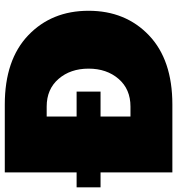

<svg xmlns="http://www.w3.org/2000/svg" viewBox="-1 -751 740 802"><g transform="rotate(-90 369.0 -350.0)"><path d="M283.3 -175H325Q397.5 -175 440.4 -224.6Q483.3 -274.2 483.3 -350Q483.3 -425.8 440.4 -475.4Q397.5 -525 325 -525H283.3V-400H387.5V-300H283.3ZM-12.5 -300V-400H50V-700H333.3Q520 -700 622.5 -602.1Q725 -504.2 725 -350Q725 -195.8 622.5 -97.9Q520 0 333.3 0H50V-300Z"/></g></svg>

Font: BoonTook
Style: Regular
Weight: 400
Designer: Sungsit Sawaiwan
Foundry: FontUni
Version: Version 3.0